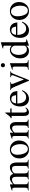

<svg xmlns="http://www.w3.org/2000/svg" viewBox="1975 -2698 737 4728"><g transform="rotate(-90 2344.0 -334.5)"><path d="M16.1 0V-15.1Q57.1 -15.1 70.8 -28.8Q84.5 -42.5 85.9 -85V-337.9Q85.9 -373.5 78.1 -387.7Q70.3 -401.9 50.8 -401.9Q36.6 -401.9 19 -397.9V-415Q94.7 -436 159.2 -460L166 -458V-382.8Q229 -431.2 258.1 -445.6Q287.1 -460 320.8 -460Q400.4 -460 426.8 -376Q467.3 -419.4 506.3 -439.7Q545.4 -460 589.8 -460Q706.1 -460 706.1 -282.2V-76.2Q706.1 -46.9 715.6 -33.7Q725.1 -20.5 749 -17.1L774.9 -15.1V0H556.2V-15.1Q599.6 -19.5 610.1 -31Q620.6 -42.5 622.1 -86.9V-297.9Q622.1 -360.4 606 -384.3Q589.8 -408.2 546.9 -408.2Q511.7 -408.2 486.1 -393.8Q460.4 -379.4 438 -347.2V-95.2Q439.5 -46.9 453.6 -31Q467.8 -15.1 509.8 -15.1V0H286.1V-15.1Q328.1 -17.1 340.3 -30Q352.5 -43 354 -85.9V-303.2Q354 -408.2 288.1 -408.2Q261.7 -408.2 232.9 -396.7Q204.1 -385.3 185.1 -368.2Q169.9 -353 169.9 -349.1V-66.9Q170.4 -37.1 184.8 -26.6Q199.2 -16.1 237.8 -15.1V0Z M1027.8 -460Q1124 -460 1186 -396.2Q1248 -332.5 1248 -233.9Q1248 -129.9 1184.3 -60.1Q1120.6 9.8 1025.9 9.8Q931.2 9.8 868.9 -57.1Q806.6 -124 806.6 -226.1Q806.6 -329.6 868.2 -394.8Q929.7 -460 1027.8 -460ZM1014.6 -432.1Q960.9 -432.1 929 -389.4Q897 -346.7 897 -274.9Q897 -163.6 940.9 -82Q956.5 -52.2 982.4 -35.2Q1008.3 -18.1 1037.6 -18.1Q1094.2 -18.1 1126 -65.9Q1157.7 -113.8 1157.7 -199.2Q1157.7 -302.2 1117.7 -367.2Q1077.6 -432.1 1014.6 -432.1Z M1295.9 0V-15.1Q1333.5 -17.6 1345.5 -31.7Q1357.4 -45.9 1357.9 -89.8V-337.9Q1357.9 -374.5 1349.9 -388.2Q1341.8 -401.9 1320.8 -401.9Q1301.8 -401.9 1293.9 -397.9V-415Q1371.1 -437.5 1431.6 -460L1439 -458V-378.9Q1489.7 -426.8 1519.5 -443.4Q1549.3 -460 1584 -460Q1639.6 -460 1670.7 -420.4Q1701.7 -380.9 1701.7 -310.1V-81.1Q1702.6 -44.4 1714.4 -31.5Q1726.1 -18.6 1762.7 -15.1V0H1554.7V-15.1Q1591.3 -17.6 1603.8 -33.9Q1616.2 -50.3 1617.7 -99.1V-308.1Q1617.7 -404.8 1544.9 -404.8Q1519.5 -404.8 1498 -393.1Q1476.6 -381.3 1441.9 -348.1V-66.9Q1441.9 -39.6 1456.3 -28.3Q1470.7 -17.1 1507.8 -15.1V0Z M2036.6 -450.2V-418H1936V-131.8Q1936 -84.5 1948 -63.2Q1960 -42 1987.8 -42Q2004.4 -42 2017.8 -49.8Q2031.2 -57.6 2047.9 -77.1L2061 -65.9Q2012.7 9.8 1940.9 9.8Q1852.1 9.8 1852.1 -117.2V-418H1798.8Q1794.9 -420.4 1794.9 -424.8Q1794.9 -433.6 1812 -443.8Q1833.5 -456.5 1859.4 -486.6Q1885.3 -516.6 1928.7 -579.1Q1936 -579.1 1936 -565.9V-450.2Z M2469.7 -164.1 2485.8 -157.2Q2454.1 -76.2 2399.7 -33.2Q2345.2 9.8 2273.4 9.8Q2187 9.8 2136.7 -50.3Q2086.4 -110.4 2086.4 -213.9Q2086.4 -275.4 2106 -326.4Q2125.5 -377.4 2160.6 -408.2Q2218.3 -460 2295.9 -460Q2334.5 -460 2367.9 -445.1Q2401.4 -430.2 2423.8 -402.8Q2442.9 -378.4 2451.9 -351.8Q2460.9 -325.2 2466.8 -276.9H2158.7Q2160.2 -231 2166 -202.4Q2171.9 -173.8 2185.5 -145Q2229 -59.1 2314.5 -59.1Q2362.8 -59.1 2398.4 -83Q2434.1 -106.9 2469.7 -164.1ZM2160.6 -309.1H2364.7Q2355 -374 2333.7 -398.9Q2312.5 -423.8 2266.6 -423.8Q2220.7 -423.8 2194.8 -396Q2168.9 -368.2 2160.6 -309.1Z M2947.8 -450.2V-435.1Q2925.3 -432.6 2914.8 -420.2Q2904.3 -407.7 2882.8 -356.9L2754.9 -36.1Q2734.4 14.2 2726.6 14.2Q2720.7 14.2 2717.8 7.8Q2712.9 0 2708.5 -12.2Q2701.2 -31.7 2700.7 -33.2L2580.6 -319.8Q2561.5 -362.8 2552.2 -381.8Q2543 -400.9 2532.2 -414.8Q2521.5 -428.7 2513.4 -431.4Q2505.4 -434.1 2489.7 -435.1V-450.2H2685.5V-435.1Q2659.2 -433.1 2649.4 -427Q2639.6 -420.9 2639.6 -407.2Q2639.6 -392.6 2648.9 -370.1L2750.5 -113.8L2849.6 -373Q2855.5 -387.7 2855.5 -402.8Q2855.5 -430.7 2808.6 -435.1V-450.2Z M2988.8 0V-15.1Q3016.1 -16.1 3029.8 -19Q3043.5 -22 3052.7 -32Q3062 -42 3064.5 -57.1Q3066.9 -72.3 3067.9 -102.1V-334Q3067.9 -366.7 3060.3 -380.4Q3052.7 -394 3034.7 -394Q3019.5 -394 3001 -391.1L2992.7 -390.1V-404.8L3147.9 -460L3151.9 -457V-102.1Q3152.3 -78.1 3153.8 -64.9Q3155.3 -51.8 3158.9 -41.5Q3162.6 -31.2 3171.6 -26.6Q3180.7 -22 3192.4 -19.3Q3204.1 -16.6 3225.6 -15.1V0ZM3100.6 -683.1Q3122.1 -683.1 3137.5 -668.2Q3152.8 -653.3 3152.8 -631.8Q3152.8 -610.4 3137.9 -595.7Q3123 -581.1 3100.6 -581.1Q3079.6 -581.1 3065.2 -595.7Q3050.8 -610.4 3050.8 -631.8Q3050.8 -652.8 3065.7 -668Q3080.6 -683.1 3100.6 -683.1Z M3734.9 -58.1V-42L3587.9 9.8L3583.5 6.8V-57.1Q3557.6 -22 3527.6 -6.1Q3497.6 9.8 3455.6 9.8Q3372.6 9.8 3321.5 -49.6Q3270.5 -108.9 3270.5 -205.1Q3270.5 -311.5 3331.3 -385.7Q3392.1 -460 3478.5 -460Q3508.8 -460 3532 -450.4Q3555.2 -440.9 3583.5 -417V-573.2Q3583.5 -604 3574.5 -614Q3565.4 -624 3537.6 -624Q3523.4 -624 3515.6 -623V-639.2Q3610.8 -664.6 3662.6 -683.1L3667.5 -681.2V-113.8Q3667.5 -79.1 3676 -68.1Q3684.6 -57.1 3711.4 -57.1Q3721.7 -57.1 3734.9 -58.1ZM3583.5 -102.1V-332Q3583.5 -372.1 3552.7 -402.1Q3522 -432.1 3481.4 -432.1Q3424.3 -432.1 3390.4 -381.1Q3356.4 -330.1 3356.4 -245.1Q3356.4 -152.8 3394.3 -97.4Q3432.1 -42 3494.6 -42Q3541.5 -42 3566.9 -71.8Q3583.5 -90.8 3583.5 -102.1Z M4157.7 -164.1 4173.8 -157.2Q4142.1 -76.2 4087.6 -33.2Q4033.2 9.8 3961.4 9.8Q3875 9.8 3824.7 -50.3Q3774.4 -110.4 3774.4 -213.9Q3774.4 -275.4 3793.9 -326.4Q3813.5 -377.4 3848.6 -408.2Q3906.2 -460 3983.9 -460Q4022.5 -460 4055.9 -445.1Q4089.4 -430.2 4111.8 -402.8Q4130.9 -378.4 4139.9 -351.8Q4148.9 -325.2 4154.8 -276.9H3846.7Q3848.1 -231 3854 -202.4Q3859.9 -173.8 3873.5 -145Q3917 -59.1 4002.4 -59.1Q4050.8 -59.1 4086.4 -83Q4122.1 -106.9 4157.7 -164.1ZM3848.6 -309.1H4052.7Q4043 -374 4021.7 -398.9Q4000.5 -423.8 3954.6 -423.8Q3908.7 -423.8 3882.8 -396Q3856.9 -368.2 3848.6 -309.1Z M4437.5 -460Q4533.7 -460 4595.7 -396.2Q4657.7 -332.5 4657.7 -233.9Q4657.7 -129.9 4594 -60.1Q4530.3 9.8 4435.5 9.8Q4340.8 9.8 4278.6 -57.1Q4216.3 -124 4216.3 -226.1Q4216.3 -329.6 4277.8 -394.8Q4339.4 -460 4437.5 -460ZM4424.3 -432.1Q4370.6 -432.1 4338.6 -389.4Q4306.6 -346.7 4306.6 -274.9Q4306.6 -163.6 4350.6 -82Q4366.2 -52.2 4392.1 -35.2Q4418 -18.1 4447.3 -18.1Q4503.9 -18.1 4535.6 -65.9Q4567.4 -113.8 4567.4 -199.2Q4567.4 -302.2 4527.3 -367.2Q4487.3 -432.1 4424.3 -432.1Z"/></g></svg>

Font: Accordance
Style: Regular
Weight: 400
Version: Version 1.1 (build May 11, 2018) Miklal Software Solutions, 